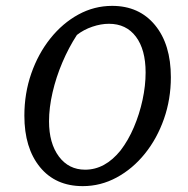

<svg xmlns="http://www.w3.org/2000/svg" viewBox="-20 -626 642 654"><path d="M262 8Q169 8 116 -57Q63 -122 63 -232Q63 -308 86.5 -375.5Q110 -443 151.5 -495Q193 -547 247 -576.5Q301 -606 362 -606Q454 -606 508 -540.5Q562 -475 562 -363Q562 -288 538.5 -221Q515 -154 473.5 -102.5Q432 -51 377.5 -21.5Q323 8 262 8ZM270 -48Q338 -48 391 -114Q417 -148 436 -192.5Q455 -237 465.5 -285.5Q476 -334 476 -379Q476 -457 443 -501Q410 -545 351 -545Q324 -545 294.5 -535Q265 -525 242 -507Q214 -464 192.5 -413.5Q171 -363 159 -311Q147 -259 147 -213Q147 -138 180.5 -93Q214 -48 270 -48Z"/></svg>

Font: Piazzolla
Style: Italic
Weight: 400
Italic angle: -11.3°
Designer: Juan Pablo del Peral
Foundry: Huerta Tipografica
Version: Version 1.330